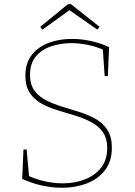

<svg xmlns="http://www.w3.org/2000/svg" viewBox="-20 -882 638 908"><path d="M122 -528Q122 -482 143 -453.5Q164 -425 198.5 -407.5Q233 -390 274.5 -377.5Q316 -365 357 -352Q398 -339 432.5 -319.5Q467 -300 488 -267.5Q509 -235 509 -183Q509 -119 476.5 -77Q444 -35 390.5 -14.5Q337 6 273 6Q227 6 179 -4.5Q131 -15 85 -36L91 -175H106L118 -41L113 -51Q153 -33 194.5 -24Q236 -15 276 -15Q333 -15 381 -33.5Q429 -52 458 -89Q487 -126 487 -181Q487 -228 466 -257.5Q445 -287 410.5 -305Q376 -323 335 -335.5Q294 -348 252.5 -360.5Q211 -373 176.5 -392Q142 -411 121 -442.5Q100 -474 100 -524Q100 -582 129 -620.5Q158 -659 208 -678.5Q258 -698 320 -698Q363 -698 408 -688.5Q453 -679 496 -659L490 -522H475L466 -653L474 -644Q440 -660 399 -669Q358 -678 317 -678Q267 -678 222 -663Q177 -648 149.5 -615Q122 -582 122 -528ZM181 -742 170 -755 301 -862H316L451 -755L440 -742L304 -837H313Z"/></svg>

Font: Bitter Thin
Style: Regular
Weight: 100
Designer: Sol Matas, and Bitter project Authors
Foundry: Sol Matas
Version: Version 2.002